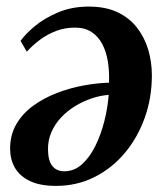

<svg xmlns="http://www.w3.org/2000/svg" viewBox="-20 -564 522 598"><path d="M44 -436.5Q58.5 -457.5 88 -482.2Q117.5 -507 160.5 -525.2Q203.5 -543.5 256.5 -543.5Q309 -543.5 346.2 -525.8Q383.5 -508 407 -477.5Q430.5 -447 441.8 -408.8Q453 -370.5 453 -329.5Q453 -258 430.2 -195.5Q407.5 -133 367.2 -85.8Q327 -38.5 272.8 -11.8Q218.5 15 154.5 15Q105 15 73.5 0Q42 -15 27 -40.5Q12 -66 11.5 -98.5Q11 -143.5 31 -177.5Q51 -211.5 84.5 -235.5Q118 -259.5 158.8 -275Q199.5 -290.5 241.5 -298Q283.5 -305.5 319.5 -306.5Q321 -341 316 -372Q311 -403 298.5 -426.8Q286 -450.5 265.2 -464.2Q244.5 -478 214 -478Q182.5 -478 155.2 -467.8Q128 -457.5 105 -440.5Q82 -423.5 63.5 -403ZM180 -30.5Q211 -30.5 235.2 -52.2Q259.5 -74 277 -109.5Q294.5 -145 305 -186.8Q315.5 -228.5 318.5 -268.5Q292 -266.5 265.2 -257.5Q238.5 -248.5 214 -233.5Q189.5 -218.5 170.2 -198Q151 -177.5 140 -152.2Q129 -127 129.5 -97.5Q130 -63 143.2 -46.8Q156.5 -30.5 180 -30.5Z"/></svg>

Font: Merriweather 72pt SemiBold
Style: Italic
Weight: 600
Italic angle: -7.8°
Version: Version 2.101